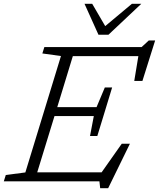

<svg xmlns="http://www.w3.org/2000/svg" viewBox="-45 -955 837 1011"><path d="M482.5 36 478.5 0H-25L-14.5 -33.5L88.5 -47L276 -660L178 -673.5L188.5 -707H700.5L738.5 -742H772L705 -529H662L683.5 -659.5H338.5L256.5 -391H463.5L507 -494.5H545.5L506.5 -366.5L467.5 -239H429L449 -344H242L151 -47.5H490L596 -198H639L524.5 36ZM699 -935 526 -772H473.5L400 -935H440.5L509 -817.5L649.5 -935Z"/></svg>

Font: Newsreader 6pt Light
Style: Italic
Weight: 300
Italic angle: -17°
Designer: Hugues Gentile
Foundry: Production Type
Version: Version 1.003; ttfautohint (v1.8.3)